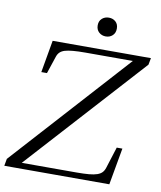

<svg xmlns="http://www.w3.org/2000/svg" viewBox="-102 -961 869 1037"><g transform="rotate(10 332.5 -443.0)"><path d="M43 -32H383Q424 -32 451.5 -34.5Q479 -37 496 -43Q513 -49 522.5 -59Q532 -69 537 -85L574 -202H605L569 0H-7L0 -39L592 -693L614 -678H318Q278 -678 250.5 -675.5Q223 -673 206.5 -668Q190 -663 180 -653.5Q170 -644 165 -629L133 -533H102L133 -710H672L665 -673L65 -12ZM411 -783Q433 -783 448 -797Q463 -811 463 -835Q463 -859 448 -872.5Q433 -886 411 -886Q389 -886 373.5 -872.5Q358 -859 358 -835Q358 -811 373.5 -797Q389 -783 411 -783Z"/></g></svg>

Font: Roboto Serif 120pt Expanded Light
Style: Italic
Weight: 300
Width: 7
Italic angle: -10°
Designer: Greg Gazdowicz
Foundry: Commercial Type
Version: Version 1.008